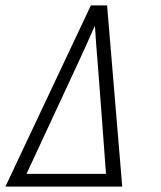

<svg xmlns="http://www.w3.org/2000/svg" viewBox="-24 -690 594 710"><path d="M-4 0 312 -670H372L428 0ZM368 -47 353 -249 338 -447Q335 -484 332 -521Q329 -558 327 -595Q311 -558 294 -521Q277 -484 260 -447L74 -47Z"/></svg>

Font: Lode Dark
Style: Italic
Weight: 400
Italic angle: -11°
Monospace: yes
Designer: Belleve Invis
Foundry: Belleve Invis
Version: Version 29.2.0; ttfautohint (v1.8.3)